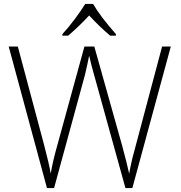

<svg xmlns="http://www.w3.org/2000/svg" viewBox="-20 -949 916 969"><path d="M295 -769H324C359 -799 391 -829 430 -871C465 -833 499 -800 536 -769H565V-777C511 -838 472 -890 450 -929H410C383 -885 335 -820 295 -777ZM217 0H253L409 -572C418 -610 424 -639 430 -668C437 -635 446 -602 458 -560L613 0H648L842 -714H798L648 -150C642 -122 636 -99 632 -72C624 -109 613 -153 597 -212L456 -714H406L266 -204C253 -158 244 -119 236 -73C230 -108 219 -155 204 -212L70 -714H24Z"/></svg>

Font: Kathrein 35 Thin
Style: Regular
Weight: 250
Designer: Lazydogs Typefoundry, based on Open Sans by Ascender Corporation
Foundry: Lazydogs Typefoundry
Version: Version 1.003;PS 001.003;hotconv 1.0.88;makeotf.lib2.5.64775